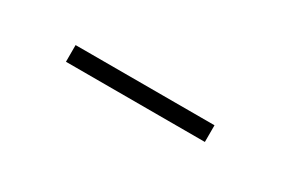

<svg xmlns="http://www.w3.org/2000/svg" viewBox="-4 -715 481 319"><g transform="rotate(30 237.0 -555.0)"><path d="M94.5 -539V-571H361V-539Z"/></g></svg>

Font: League Spartan Extralight
Style: Regular
Weight: 200
Foundry: The League of Moveable Type
Version: Version 2.300; ttfautohint (v1.8.3)